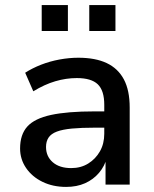

<svg xmlns="http://www.w3.org/2000/svg" viewBox="-20 -726 607 755"><path d="M240 9Q188 9 147 -11Q106 -31 82.5 -65.5Q59 -100 59 -142Q59 -197 87.5 -228.5Q116 -260 180.5 -274Q245 -288 352 -288H405V-224H354Q300 -224 263 -220.5Q226 -217 203.5 -208.5Q181 -200 171 -185Q161 -170 161 -148Q161 -111 187.5 -88Q214 -65 260 -65Q298 -65 327 -83Q356 -101 373 -131Q390 -161 390 -200V-314Q390 -370 364.5 -394.5Q339 -419 282 -419Q240 -419 197.5 -406.5Q155 -394 111 -367L79 -440Q107 -458 141.5 -471.5Q176 -485 214 -492Q252 -499 288 -499Q355 -499 399.5 -478Q444 -457 467 -414Q490 -371 490 -303V0H395V-108H401Q392 -73 369.5 -46.5Q347 -20 314.5 -5.5Q282 9 240 9ZM331 -604V-706H434V-604ZM144 -604V-706H247V-604Z"/></svg>

Font: Nunito Sans 11pt SemiBold
Style: Regular
Weight: 600
Version: Version 3.101;gftools[0.9.27]